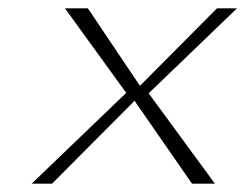

<svg xmlns="http://www.w3.org/2000/svg" viewBox="-20 -471 592 461"><path d="M56 -30H105L303 -229L441 -30H496L337 -247L549 -451H501L316 -265L191 -451H136L283 -248Z"/></svg>

Font: Charger Sport
Style: HLNrwObl
Weight: 100
Designer: Jasper
Foundry: Cannot Into Space Fonts
Version: Version 1.1